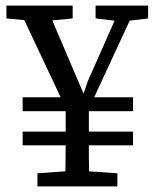

<svg xmlns="http://www.w3.org/2000/svg" viewBox="-20 -667 552 687"><path d="M61 -147V-196H215V-269H61V-319H197L67 -595L3 -601V-647H240V-601L167 -594L279 -332L294 -376L390 -593L322 -601V-647H510V-601L444 -593L317 -319H456V-269H298V-196H456V-147H298Q298 -124 298 -101Q298 -78 299 -54L400 -47V0H114V-47L214 -54Q214 -78 214.5 -101Q215 -124 215 -147Z"/></svg>

Font: Source Serif 4 SmText
Style: Regular
Weight: 400
Designer: Frank Grießhammer
Foundry: Adobe
Version: Version 4.005;hotconv 1.1.0;makeotfexe 2.6.0